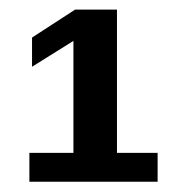

<svg xmlns="http://www.w3.org/2000/svg" viewBox="-20 -710 373 392"><path d="M40 -338.9V-397.9H129.9V-626.5L45.4 -573.7V-633.3L133.3 -690.4H218.8V-397.9H301.8V-338.9Z"/></svg>

Font: Liberation Sans
Style: Bold
Weight: 700
Designer: Steve Matteson
Foundry: Ascender Corporation
Version: Version 2.1.5